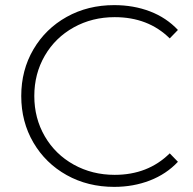

<svg xmlns="http://www.w3.org/2000/svg" viewBox="-20 -725 754 750"><path d="M63 -350Q63 -451 110.5 -532Q158 -613 240.5 -659Q323 -705 426 -705Q502 -705 566 -680.5Q630 -656 675 -608L643 -575Q559 -658 428 -658Q340 -658 268 -618Q196 -578 155 -507.5Q114 -437 114 -350Q114 -263 155 -192.5Q196 -122 268 -82Q340 -42 428 -42Q558 -42 643 -126L675 -93Q630 -45 565.5 -20Q501 5 426 5Q323 5 240.5 -41Q158 -87 110.5 -168Q63 -249 63 -350Z"/></svg>

Font: Montserrat Alternates Light
Style: Regular
Weight: 300
Designer: Julieta Ulanovsky
Foundry: Julieta Ulanovsky
Version: Version 7.200